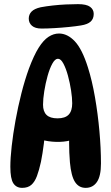

<svg xmlns="http://www.w3.org/2000/svg" viewBox="-20 -901 538 928"><path d="M87 7Q59 7 44.5 -15Q30 -37 30 -95Q30 -136 36.5 -194.5Q43 -253 55 -319Q67 -385 83.5 -450Q100 -515 120 -570Q144 -634 167 -670.5Q190 -707 214.5 -723Q239 -739 265 -739Q306 -739 341.5 -701.5Q377 -664 405 -575Q425 -512 439 -431.5Q453 -351 460.5 -267.5Q468 -184 468 -111Q468 -50 448.5 -21.5Q429 7 394 7Q361 7 342.5 -21.5Q324 -50 318 -116Q314 -163 314 -213Q314 -263 318 -309L346 -232Q322 -220 287 -216.5Q252 -213 214 -218.5Q176 -224 144 -239L197 -307Q198 -255 192 -207Q186 -159 178 -119Q169 -78 158.5 -50Q148 -22 131.5 -7.5Q115 7 87 7ZM258 -329Q295 -329 312 -347Q329 -365 329 -402Q329 -428 323.5 -464Q318 -500 308.5 -535Q299 -570 286.5 -593.5Q274 -617 260 -617Q246 -617 233 -593.5Q220 -570 210 -534Q200 -498 194 -460.5Q188 -423 188 -395Q188 -362 205 -345.5Q222 -329 258 -329ZM181 -763Q150 -763 134.5 -776.5Q119 -790 119 -811Q119 -831 132.5 -845Q146 -859 177 -866Q204 -871 235.5 -874.5Q267 -878 298.5 -879.5Q330 -881 357 -881Q398 -881 415.5 -868Q433 -855 433 -834Q433 -810 418 -796.5Q403 -783 371 -778Q347 -774 312 -770.5Q277 -767 242 -765Q207 -763 181 -763Z"/></svg>

Font: DynaPuff Condensed
Style: Regular
Weight: 400
Width: 3
Designer: Toshi Omagari, Jennifer Daniel
Foundry: Google Fonts
Version: Version 2.000